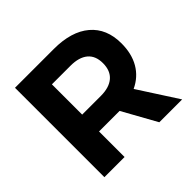

<svg xmlns="http://www.w3.org/2000/svg" viewBox="-170 -882 1063 1063"><g transform="rotate(-45 362.0 -350.0)"><path d="M507 0 396 -200H381H235V0H77V-700H381Q518 -700 593 -636.5Q668 -573 668 -457Q668 -376 634.5 -318.5Q601 -261 537 -231L686 0ZM235 -332H381Q447 -332 482.5 -362.5Q518 -393 518 -452Q518 -510 482.5 -539.5Q447 -569 381 -569H235Z"/></g></svg>

Font: TypoPRO Montserrat Alternates
Style: Regular
Weight: 600
Designer: Julieta Ulanovsky
Foundry: Julieta Ulanovsky
Version: Version 6.001